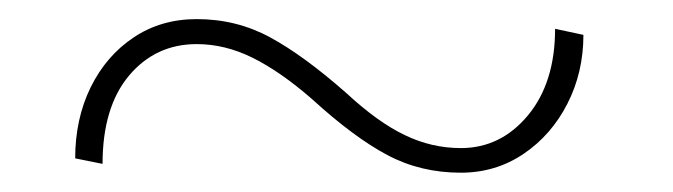

<svg xmlns="http://www.w3.org/2000/svg" viewBox="-20 -398 708 202"><path d="M464.8 -216.3Q422.4 -216.3 387.5 -234.9Q352.5 -253.4 308.1 -293.9Q274.9 -322.8 245.8 -337.2Q216.8 -351.6 187 -351.6Q143.6 -351.6 115.7 -318.4Q87.9 -285.2 87.9 -225.6L59.1 -231.4Q59.1 -272.9 75.4 -306.2Q91.8 -339.4 120.6 -358.6Q149.4 -377.9 187 -377.9Q229 -377.9 264.4 -358.6Q299.8 -339.4 344.7 -299.8Q377.4 -269.5 405.8 -255.9Q434.1 -242.2 464.8 -242.2Q506.8 -242.2 535.4 -276.6Q564 -311 564 -367.7L593.8 -361.3Q593.8 -321.8 576.9 -288.8Q560.1 -255.9 530.8 -236.1Q501.5 -216.3 464.8 -216.3Z"/></svg>

Font: Roboto Slab LO Thin
Style: Regular
Weight: 250
Designer: Google
Version: Version 2.00;September 28, 2018;FontCreator 11.5.0.2427 64-b